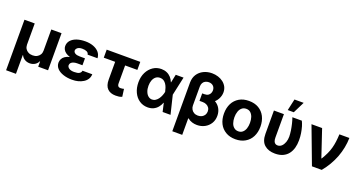

<svg xmlns="http://www.w3.org/2000/svg" viewBox="-47 -1619 4989 2655"><g transform="rotate(20 2447.0 -291.0)"><path d="M205.6 197.8H60.5V-545.4H211.4V-232.4Q212.4 -198.2 227.1 -174.3Q241.7 -149.9 270 -134.8Q296.4 -120.6 333.5 -120.6Q370.6 -120.6 397 -134.8Q423.8 -149.4 439.5 -174.3Q455.1 -199.7 455.1 -232.4V-545.4H606V0H460.9V-77.6H456.5Q439.5 -42.5 407.2 -22.9Q374.5 -3.4 333.5 -3.4Q292.5 -3.4 259.8 -22.9Q227.1 -42 210 -77.6H205.6Z M919.9 -285.6H1029.3V-228H952.1Q926.3 -228 901.9 -221.2Q878.9 -214.8 863.8 -199.7Q850.1 -185.5 849.1 -163.1Q850.1 -137.7 876 -119.6Q902.8 -101.1 951.2 -101.1Q1002.9 -101.1 1026.9 -115.2Q1052.2 -129.9 1055.7 -157.2H1199.7Q1198.2 -116.2 1178.7 -85Q1157.7 -52.7 1125 -32.7Q1091.3 -11.7 1048.8 -0.5Q1009.3 9.8 959 9.8Q887.2 9.8 830.1 -9.8Q772.5 -28.8 738.8 -64.5Q706.1 -99.6 705.1 -148.4Q706.1 -178.7 717.8 -202.6Q731 -228.5 755.9 -246.1Q782.7 -264.6 822.8 -275.4Q862.8 -285.6 919.9 -285.6ZM1029.3 -329.6V-265.1H919.9Q866.7 -265.1 828.6 -275.9Q789.6 -287.1 764.6 -305.2Q738.8 -323.7 726.6 -347.2Q713.9 -371.1 713.9 -395.5Q713.9 -445.3 745.6 -481Q778.3 -516.6 832.5 -534.7Q886.7 -552.7 958.5 -552.7Q1021.5 -552.7 1074.7 -533.2Q1126.5 -513.7 1158.2 -477.5Q1189 -441.9 1191.9 -390.1H1045.9Q1043 -416.5 1017.1 -429.7Q990.2 -442.4 951.2 -442.4Q905.8 -442.4 882.8 -424.8Q859.9 -407.2 858.9 -383.3Q859.9 -358.9 883.8 -344.2Q908.2 -329.6 952.1 -329.6Z M1270.5 -545.4H1764.6V-427.2H1270.5ZM1438 -166V-545.4H1584.5V-165.5Q1584.5 -144 1590.3 -132.3Q1596.2 -120.1 1606.9 -115.2Q1617.2 -110.4 1631.8 -110.4Q1647.5 -110.4 1658.7 -112.8Q1675.8 -116.2 1680.7 -117.7L1695.8 -5.9Q1668.9 4.4 1651.9 6.8Q1629.9 9.8 1602.1 9.8Q1523.9 9.8 1481 -33.7Q1438 -76.7 1438 -166Z M2072.3 11.2Q2003.4 10.7 1950.7 -25.4Q1897.5 -61 1867.2 -125.5Q1836.9 -189.9 1836.9 -272.9Q1836.9 -355 1868.7 -418.5Q1899.9 -480.5 1954.1 -517.1Q2007.3 -552.7 2074.7 -552.7Q2118.2 -552.7 2154.8 -537.1Q2190.4 -522 2217.3 -492.7Q2242.7 -464.8 2258.8 -424.8H2304.2L2341.8 -273.9L2408.2 0H2292L2229.5 -273.9Q2225.1 -296.4 2214.4 -329.1Q2205.1 -356.9 2189.5 -380.4Q2174.3 -403.3 2151.9 -418Q2129.9 -432.1 2099.1 -432.1Q2063 -432.1 2037.1 -412.1Q2011.7 -392.1 1997.6 -356Q1983.9 -320.8 1983.9 -273.9Q1983.9 -225.6 1998 -190.4Q2012.2 -152.8 2036.6 -132.8Q2062 -111.3 2094.2 -111.3Q2122.6 -111.3 2145.5 -127Q2168.9 -142.1 2185.5 -166Q2202.6 -190.9 2213.4 -218.3Q2224.6 -246.6 2229.5 -271.5L2286.6 -545.4H2401.4L2341.8 -271.5L2304.2 -124.5H2260.7Q2246.1 -85.9 2220.7 -55.2Q2195.8 -24.4 2158.2 -6.3Q2121.6 11.2 2072.3 11.2Z M2718.3 -318.8V-420.4H2787.1Q2862.8 -420.4 2915 -391.6Q2968.3 -361.8 2994.6 -314.5Q3021.5 -266.6 3021.5 -208Q3021.5 -143.6 2991.7 -95.7Q2961.4 -46.9 2911.1 -20Q2860.4 7.3 2797.4 7.3Q2759.8 7.3 2725.6 -3.4Q2689.5 -14.2 2659.7 -39.6L2654.8 -37.6V-228Q2654.8 -199.7 2668.5 -173.8Q2681.6 -148.9 2706.5 -134.3Q2732.4 -119.1 2766.1 -119.1Q2798.8 -119.1 2824.7 -132.8Q2849.1 -146.5 2862.8 -169.4Q2876 -192.4 2876 -220.7Q2876 -251.5 2861.3 -273.4Q2846.2 -295.4 2820.8 -307.1Q2795.9 -318.8 2765.1 -318.8ZM2752.9 -737.3Q2799.3 -737.3 2843.3 -723.6Q2884.3 -710.9 2918.9 -684.6Q2952.1 -658.7 2971.2 -623Q2990.2 -585.9 2990.2 -542Q2990.2 -491.2 2964.4 -443.4Q2939 -396 2890.1 -364.3Q2842.3 -333 2772.5 -333H2718.3V-428.7H2750.5Q2786.6 -428.7 2806.6 -442.9Q2826.2 -456.1 2835.4 -477.5Q2843.8 -497.1 2843.8 -518.1Q2843.8 -556.6 2819.3 -581.1Q2793.9 -605.5 2752.9 -605.5Q2724.6 -605.5 2702.6 -593.8Q2679.7 -582 2667.5 -559.6Q2654.8 -536.6 2654.8 -504.4V204.6H2508.8V-513.7Q2509.8 -583 2541.5 -632.3Q2574.2 -682.6 2629.9 -710Q2686 -737.3 2752.9 -737.3Z M3364.3 10.7Q3281.2 10.7 3221.7 -24.9Q3160.2 -61 3128.4 -123.5Q3096.2 -187.5 3096.2 -270.5Q3096.2 -354.5 3128.4 -418.5Q3159.7 -480.5 3221.7 -517.6Q3281.7 -552.7 3364.3 -552.7Q3447.3 -552.7 3507.3 -517.6Q3568.4 -481 3600.1 -418.5Q3632.8 -354 3632.8 -270.5Q3632.8 -188 3600.1 -123.5Q3568.4 -60.5 3507.3 -24.9Q3447.8 10.7 3364.3 10.7ZM3428.2 -128.4Q3453.1 -149.4 3466.3 -187Q3479 -225.1 3479 -271.5Q3479 -318.4 3466.3 -356.4Q3453.1 -393.6 3428.2 -415.5Q3403.8 -437 3365.2 -437Q3326.7 -437 3301.8 -415.5Q3274.9 -393.1 3262.7 -356.4Q3249.5 -319.3 3249.5 -271.5Q3249.5 -224.6 3262.7 -187Q3274.9 -149.9 3301.8 -128.4Q3327.1 -106.4 3365.2 -106.4Q3403.3 -106.4 3428.2 -128.4Z M3731.4 -203.1V-545.4H3878.4V-201.7Q3878.4 -166.5 3887.2 -146Q3895.5 -126 3910.6 -117.2Q3924.3 -108.9 3942.4 -108.9Q3977.1 -108.9 4002.4 -133.3Q4026.9 -157.2 4041 -196.3Q4054.2 -234.4 4054.2 -276.9Q4053.7 -316.4 4046.4 -367.2Q4040.5 -408.2 4028.3 -459.5Q4016.6 -507.8 4002.9 -545.4H4142.1Q4157.2 -515.6 4170.4 -472.7Q4183.1 -428.7 4190.9 -379.4Q4198.7 -330.6 4198.7 -276.9Q4198.7 -214.8 4184.6 -164.6Q4169.9 -112.3 4139.6 -73.2Q4109.4 -34.2 4061.5 -12.2Q4013.7 9.8 3946.8 9.8Q3849.1 9.8 3790.5 -41.5Q3731.4 -92.8 3731.4 -203.1ZM3997.6 -616.7H3908.7L3946.3 -785.6H4081.5Z M4633.3 0H4489.3L4284.2 -545.4H4440.4L4573.7 -148.4H4579.1Q4610.8 -200.7 4632.8 -248Q4653.8 -293.9 4666.5 -340.3Q4679.2 -386.7 4685.5 -436Q4691.9 -482.9 4694.8 -545.4H4841.8Q4838.9 -401.4 4786.1 -260.7Q4732.4 -119.6 4633.3 0Z"/></g></svg>

Font: My Font
Style: Bold
Weight: 500
Designer: Rasmus Andersson
Foundry: rsms
Version: Version 0.001